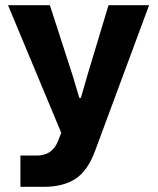

<svg xmlns="http://www.w3.org/2000/svg" viewBox="-20 -556 610 743"><path d="M59 167V46H122Q182 46 204 -9L217 -42L11 -536H173L261 -264L287 -177H293L318 -264L400 -536H557L349 25Q320 105 272 136Q224 167 150 167Z"/></svg>

Font: Mona Sans
Style: Bold
Weight: 700
Designer: Deni Anggara
Foundry: GitHub
Version: Version 2.000;Glyphs 3.2.3 (3260)